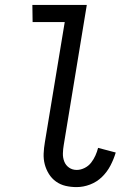

<svg xmlns="http://www.w3.org/2000/svg" viewBox="-20 -755 540 783"><path d="M292 8Q269 8 247.5 3Q226 -2 208.5 -14.5Q191 -27 179.5 -45.5Q168 -64 162.5 -85Q157 -106 158 -129Q159 -152 163 -175L244 -665H113L112 -735H334L240 -164Q237 -147 236.5 -129.5Q236 -112 242 -96.5Q248 -81 261.5 -71.5Q275 -62 293 -62Q309 -62 325 -70Q341 -78 351.5 -91.5Q362 -105 369 -120.5Q376 -136 380 -152L452 -133Q444 -106 430.5 -80Q417 -54 396 -33.5Q375 -13 347.5 -2.5Q320 8 292 8Z"/></svg>

Font: Iosevka Curly Slab
Style: Italic
Weight: 400
Italic angle: -9°
Monospace: yes
Designer: Belleve Invis
Foundry: Belleve Invis
Version: Version 22.1.2; ttfautohint (v1.8.4)